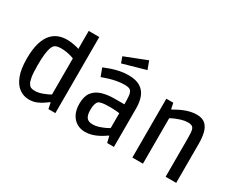

<svg xmlns="http://www.w3.org/2000/svg" viewBox="-110 -1217 2009 1650"><g transform="rotate(30 895.0 -391.5)"><path d="M253 13Q199 13 156 -18.5Q113 -50 88 -115.5Q63 -181 63 -283Q63 -379 82 -440.5Q101 -502 132.5 -536Q164 -570 202 -583.5Q240 -597 279 -597Q311 -597 336 -593Q361 -589 379.5 -584.5Q398 -580 405 -576V-755H510V0H441L429 -59H424Q408 -48 384 -31Q360 -14 327 -0.5Q294 13 253 13ZM265 -77Q284 -77 305 -82.5Q326 -88 346 -96Q366 -104 382 -111.5Q398 -119 405 -124V-482Q397 -486 377 -492Q357 -498 330.5 -502.5Q304 -507 275 -507Q224 -507 206 -485Q198 -476 190 -453.5Q182 -431 177 -389.5Q172 -348 172 -279Q172 -203 179 -163.5Q186 -124 196 -109Q206 -94 212 -89Q220 -82 234 -79.5Q248 -77 265 -77Z M809 13Q763 13 726.5 -9Q690 -31 669 -72.5Q648 -114 648 -174Q648 -246 678 -286.5Q708 -327 762.5 -344.5Q817 -362 889 -362H986Q986 -410 983 -441.5Q980 -473 969 -488Q961 -500 945 -504.5Q929 -509 906 -509Q867 -509 829.5 -502Q792 -495 760.5 -485.5Q729 -476 710.5 -469Q692 -462 692 -462L662 -541Q662 -541 681.5 -549.5Q701 -558 734 -569Q767 -580 808 -588.5Q849 -597 894 -597Q967 -597 1010 -570.5Q1053 -544 1072 -496Q1091 -448 1091 -382V0H1024L1009 -62H1003Q996 -57 978 -45Q960 -33 934 -19.5Q908 -6 876 3.5Q844 13 809 13ZM833 -76Q866 -76 897.5 -86.5Q929 -97 953 -108.5Q977 -120 986 -126V-274Q977 -275 951.5 -277.5Q926 -280 885 -280Q801 -280 780 -262Q769 -253 762.5 -231Q756 -209 756 -176Q756 -123 774 -99.5Q792 -76 833 -76ZM785 -652 764 -711 981 -796 1011 -716Z M1274 0V-584H1343L1355 -526H1360Q1373 -533 1394.5 -545Q1416 -557 1444.5 -569Q1473 -581 1505 -589Q1537 -597 1570 -597Q1627 -597 1657 -569Q1687 -541 1698 -493.5Q1709 -446 1709 -386V0H1604V-357Q1604 -411 1602 -439Q1600 -467 1590 -482Q1582 -493 1568.5 -497Q1555 -501 1539 -501Q1508 -501 1475 -491Q1442 -481 1416 -469.5Q1390 -458 1379 -451V0Z"/></g></svg>

Font: Ruda SemiBold
Style: Regular
Weight: 600
Designer: Mariela Monsalve and Angelina Sanchez
Foundry: Mariela Monsalve and Angelina Sanchez
Version: Version 2.001